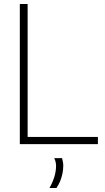

<svg xmlns="http://www.w3.org/2000/svg" viewBox="-20 -720 523 959"><path d="M79 0V-700H118V-36H469V0ZM227 219Q244 189 252 161.5Q260 134 260 109Q260 98 257.5 88Q255 78 251 70H290Q292 78 294 87.5Q296 97 296 107Q296 127 292 146.5Q288 166 281 183.5Q274 201 262 219Z"/></svg>

Font: Georama ExtraLight
Style: Regular
Weight: 250
Version: Version 1.001